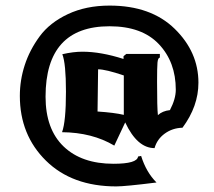

<svg xmlns="http://www.w3.org/2000/svg" viewBox="-20 -579 767 687"><path d="M474 -19 485 -21Q503 37 540 74Q428 88 396 88Q238 88 144.5 -4Q51 -96 51 -236Q51 -292 68.5 -346Q86 -400 122 -449Q158 -498 223 -528.5Q288 -559 372 -559Q520 -559 605 -476Q690 -393 690 -283Q690 -199 633 -122Q597 -121 569.5 -101Q542 -81 533 -49Q471 -49 428 -141L389 -58Q310 -105 202 -106Q216 -144 216 -251Q216 -352 203 -385Q242 -394 275 -394Q341 -394 422 -368V-378L432 -386H552V-373Q545 -372 543.5 -355Q542 -338 542 -287Q542 -192 545 -167Q561 -182 588 -185Q609 -225 609 -258Q609 -357 548.5 -421Q488 -485 372 -485Q143 -485 143 -233Q143 -117 207.5 -55Q272 7 386 7Q471 7 474 -19ZM331 -331 329 -180Q389 -176 423 -168V-309Q358 -331 331 -331Z"/></svg>

Font: NewRocker
Style: Regular
Weight: 400
Designer: Pablo Impallari, Brenda Gallo, Rodrigo Fuenzalida
Foundry: Pablo Impallari, Brenda Gallo, Rodrigo Fuenzalida
Version: Version 1.000